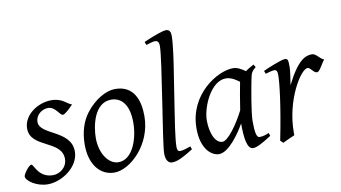

<svg xmlns="http://www.w3.org/2000/svg" viewBox="-77 -918 1980 1114"><g transform="rotate(-10 912.5 -361.0)"><path d="M60 -319C60 -203 246 -220 246 -109C246 -59 203 -27 162 -27C75 -27 62 -109 48 -109C32 -109 -2 -60 -2 -48C-2 -22 58 20 123 20C208 20 310 -51 310 -141C310 -268 126 -268 126 -346C126 -389 165 -416 200 -416C243 -416 261 -362 279 -362C291 -362 324 -393 341 -412C313 -420 292 -457 226 -457C148 -457 60 -400 60 -319Z M569 -400C622 -400 673 -362 673 -247C673 -153 633 -35 549 -35C491 -35 443 -105 443 -195C443 -264 468 -400 569 -400ZM743 -273C743 -362 715 -457 602 -457C552 -457 481 -421 427 -349C394 -305 373 -244 373 -168C373 -54 430 20 516 20C607 20 743 -103 743 -273Z M981 -35 975 -53C952 -45 929 -37 912 -37C898 -37 895 -49 895 -66C895 -109 915 -237 922 -280L953 -480C964 -546 980 -658 980 -702C980 -726 974 -742 950 -742C938 -742 881 -724 819 -696L826 -677C831 -678 864 -690 877 -690C890 -690 902 -686 902 -657C902 -578 818 -99 818 -38C818 8 840 20 853 20C877 20 900 16 981 -35Z M1095 -185C1095 -260 1155 -406 1246 -406C1279 -406 1311 -382 1324 -372C1320 -353 1301 -247 1296 -209C1258 -133 1196 -47 1164 -47C1121 -47 1095 -110 1095 -185ZM1028 -149C1028 -24 1090 20 1132 20C1190 20 1259 -81 1288 -133C1288 -42 1298 20 1333 20C1355 20 1393 -1 1442 -33L1436 -51C1421 -44 1402 -37 1380 -37C1361 -37 1356 -74 1356 -136C1356 -184 1381 -321 1391 -371L1396 -394C1402 -421 1419 -433 1428 -440L1418 -457C1405 -450 1383 -438 1369 -427C1343 -444 1323 -457 1296 -457C1207 -457 1028 -351 1028 -149Z M1827 -415C1802 -424 1786 -457 1762 -457C1723 -457 1677 -438 1609 -302C1614 -331 1622 -387 1622 -401V-412C1622 -443 1621 -457 1603 -457C1580 -457 1488 -418 1472 -410L1479 -392C1482 -393 1519 -404 1529 -404C1545 -404 1549 -394 1549 -371C1549 -326 1534 -194 1494 5L1510 20C1533 8 1560 -3 1580 -12V-28C1580 -221 1684 -383 1723 -383C1741 -383 1753 -349 1774 -349C1790 -349 1808 -392 1827 -415Z"/></g></svg>

Font: Temporarium
Style: Italic
Weight: 400
Italic angle: -7°
Version: Version 1.1